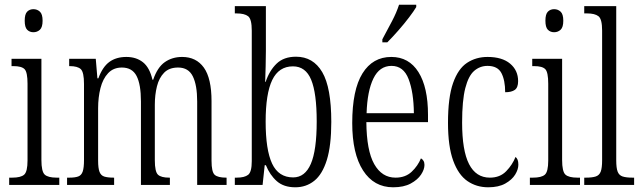

<svg xmlns="http://www.w3.org/2000/svg" viewBox="-20 -786 2724 816"><path d="M122 -649Q106 -649 95.5 -659.5Q85 -670 85 -698Q85 -726 95.5 -736.5Q106 -747 122 -747Q138 -747 149.5 -736.5Q161 -726 161 -698Q161 -670 149.5 -659.5Q138 -649 122 -649ZM19 0V-31H32Q68 -31 82.5 -43.5Q97 -56 97 -104V-430Q97 -479 84.5 -492Q72 -505 37 -505H29V-536H156V-106Q156 -57 170 -44Q184 -31 221 -31H232V0Z M265 0V-31H275Q299 -31 312.5 -36Q326 -41 331.5 -57Q337 -73 337 -106V-429Q337 -479 323.5 -492Q310 -505 276 -505H274V-536H387L394 -453H398Q416 -502 445 -523Q474 -544 517 -544Q559 -544 587.5 -521.5Q616 -499 628 -447H631Q649 -500 680.5 -522Q712 -544 754 -544Q814 -544 846.5 -498.5Q879 -453 879 -356V-103Q879 -55 892.5 -43Q906 -31 941 -31H943V0H818V-355Q818 -424 799.5 -461.5Q781 -499 737 -499Q699 -499 677.5 -477Q656 -455 647 -419Q638 -383 638 -341V-105Q638 -56 651.5 -43.5Q665 -31 699 -31H702V0H579V-355Q579 -427 560.5 -463Q542 -499 498 -499Q462 -499 439.5 -475Q417 -451 407 -411.5Q397 -372 397 -326V-103Q397 -71 403 -55.5Q409 -40 423.5 -35.5Q438 -31 463 -31H465V0Z M1235 10Q1186 10 1156.5 -16Q1127 -42 1110 -84H1105L1096 0H978V-31H986Q1019 -31 1034.5 -43Q1050 -55 1050 -101V-656Q1050 -705 1034.5 -717Q1019 -729 985 -729H978V-760H1110V-569Q1110 -542 1109 -503.5Q1108 -465 1107 -438H1109Q1125 -486 1155.5 -515.5Q1186 -545 1238 -545Q1311 -545 1349.5 -479.5Q1388 -414 1388 -268Q1388 -167 1369 -106Q1350 -45 1315.5 -17.5Q1281 10 1235 10ZM1226 -32Q1276 -32 1301 -89.5Q1326 -147 1326 -270Q1326 -390 1302.5 -447Q1279 -504 1225 -504Q1165 -504 1137 -446Q1109 -388 1109 -269Q1109 -149 1136.5 -90.5Q1164 -32 1226 -32Z M1651 10Q1569 10 1523 -61.5Q1477 -133 1477 -263Q1477 -404 1520.5 -474Q1564 -544 1643 -544Q1718 -544 1758.5 -479.5Q1799 -415 1799 -298V-267H1537Q1538 -146 1570.5 -88.5Q1603 -31 1661 -31Q1703 -31 1729.5 -56Q1756 -81 1769 -113Q1775 -110 1779.5 -103Q1784 -96 1784 -85Q1784 -66 1769.5 -44Q1755 -22 1725.5 -6Q1696 10 1651 10ZM1739 -305Q1738 -394 1716.5 -450Q1695 -506 1644 -506Q1593 -506 1567 -452.5Q1541 -399 1538 -305ZM1605 -619Q1627 -660 1646 -696Q1665 -732 1676 -766H1749V-756Q1739 -739 1718.5 -712Q1698 -685 1673 -656.5Q1648 -628 1626 -606H1605Z M2055 10Q2005 10 1966.5 -16.5Q1928 -43 1906 -103.5Q1884 -164 1884 -264Q1884 -372 1905.5 -433Q1927 -494 1965 -519Q2003 -544 2052 -544Q2114 -544 2148 -515.5Q2182 -487 2182 -441Q2182 -414 2168 -404Q2154 -394 2127 -394Q2127 -445 2111 -475.5Q2095 -506 2052 -506Q2020 -506 1995.5 -485Q1971 -464 1957.5 -411.5Q1944 -359 1944 -265Q1944 -146 1973.5 -88.5Q2003 -31 2062 -31Q2105 -31 2131.5 -58.5Q2158 -86 2171 -119Q2177 -114 2180 -106.5Q2183 -99 2183 -86Q2183 -66 2169.5 -44Q2156 -22 2127.5 -6Q2099 10 2055 10Z M2335 -649Q2319 -649 2308.5 -659.5Q2298 -670 2298 -698Q2298 -726 2308.5 -736.5Q2319 -747 2335 -747Q2351 -747 2362.5 -736.5Q2374 -726 2374 -698Q2374 -670 2362.5 -659.5Q2351 -649 2335 -649ZM2232 0V-31H2245Q2281 -31 2295.5 -43.5Q2310 -56 2310 -104V-430Q2310 -479 2297.5 -492Q2285 -505 2250 -505H2242V-536H2369V-106Q2369 -57 2383 -44Q2397 -31 2434 -31H2445V0Z M2463 0V-31H2470Q2497 -31 2512 -36Q2527 -41 2533 -56.5Q2539 -72 2539 -105V-656Q2539 -705 2523.5 -717Q2508 -729 2475 -729H2463V-760H2599V-105Q2599 -72 2605 -56.5Q2611 -41 2626 -36Q2641 -31 2668 -31H2675V0Z"/></svg>

Font: Noto Serif ExtraCondensed Light
Style: Regular
Weight: 300
Width: 2
Designer: Monotype Design Team
Foundry: Monotype Imaging Inc.
Version: Version 2.014; ttfautohint (v1.8.4.7-5d5b)